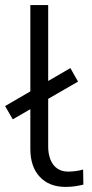

<svg xmlns="http://www.w3.org/2000/svg" viewBox="-21 -725 360 753"><path d="M236 8Q172 8 135 -31.5Q98 -71 98 -141V-705H168V-150Q168 -120 177.5 -97.5Q187 -75 204.5 -63.5Q222 -52 246 -52Q261 -52 275.5 -54Q290 -56 305 -60L306 -1Q290 3 273.5 5.5Q257 8 236 8ZM29 -257 -1 -309 255 -458 285 -405Z"/></svg>

Font: Nunito Sans 7pt Light
Style: Regular
Weight: 300
Designer: Vernon Adams
Foundry: Vernon Adams
Version: Version 3.101;gftools[0.9.27]